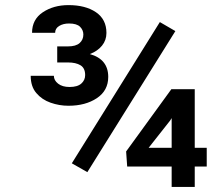

<svg xmlns="http://www.w3.org/2000/svg" viewBox="-20 -736 851 756"><path d="M670.5 -613.6 323.9 -58.2 262.8 -93 609.4 -649.1ZM794 -154.1V-80.3H746.8V0H655.9V-80.3H480.8L476.6 -139.6L654.8 -384.9H746.8V-154.1ZM565.3 -154.1H655.9V-271L649.9 -261.4ZM205.3 -490.1V-553.3H247.5Q278.8 -553.3 293.5 -566.4Q308.2 -579.5 308.2 -600.1Q308.2 -617.5 295.3 -630.5Q282.3 -643.5 251.8 -643.5Q228.7 -643.5 212.9 -633.7Q197.1 -623.9 197.1 -606.9H106.2Q106.2 -659.4 148.6 -687.7Q191.1 -715.9 249.6 -715.9Q316.4 -715.9 357.8 -687.9Q399.1 -659.8 399.1 -606.2Q399.1 -577.8 381.7 -556.3Q364.3 -534.8 333.8 -523.1Q406.2 -502.8 406.2 -433.2Q406.2 -379.3 361.3 -349.4Q316.4 -319.6 249.6 -319.6Q213.1 -319.6 179 -331.7Q144.9 -343.7 122.9 -369.7Q100.9 -395.6 100.9 -437.5H192.1Q192.1 -419.7 208.8 -406.6Q225.5 -393.5 253.9 -393.5Q285.2 -393.5 300.2 -407Q315.3 -420.5 315.3 -440.3Q315.3 -467.7 297.1 -478.9Q278.8 -490.1 247.5 -490.1Z"/></svg>

Font: Interface Medium
Style: Regular
Weight: 500
Designer: Rasmus Andersson
Foundry: rsms
Version: Version 1.8